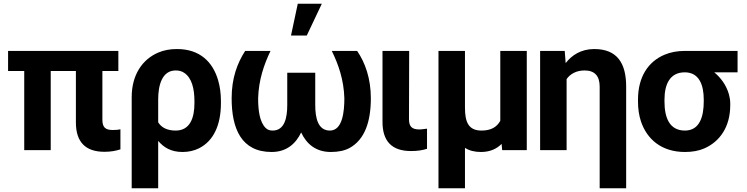

<svg xmlns="http://www.w3.org/2000/svg" viewBox="-20 -799 3974 1022"><path d="M23 -421H109V0H250V-421H384V-147C384 -44 434 9 536 9C570 9 596 4 621 -4V-111C610 -108 595 -107 580 -107C540 -107 525 -122 525 -162V-421H610V-528H23Z M681 203H822V-49C852 -14 890 10 952 10C985 10 1014 3 1040 -10C1117 -49 1156 -134 1156 -250V-260C1156 -301 1151 -338 1141 -372C1113 -468 1045 -538 922 -538C885 -538 852 -532 822 -519C738 -483 681 -401 681 -282ZM822 -148V-270C822 -344 842 -424 915 -424C933 -424 948 -420 961 -411C1001 -384 1015 -327 1015 -260V-250C1015 -172 992 -104 915 -104C870 -104 839 -120 822 -148Z M1213 -276C1213 -115 1264 10 1426 10C1506 10 1555 -35 1583 -94C1611 -34 1660 10 1741 10C1781 10 1815 3 1842 -12C1922 -57 1954 -152 1954 -276C1954 -381 1924 -465 1881 -528H1746C1782 -455 1810 -374 1813 -276C1813 -207 1804 -104 1736 -104C1672 -104 1658 -172 1658 -240V-412H1509V-240C1509 -172 1495 -104 1431 -104C1416 -104 1404 -108 1394 -118C1362 -150 1354 -211 1354 -276C1357 -374 1385 -455 1420 -528H1285C1243 -463 1213 -383 1213 -276ZM1529 -610H1613L1693 -779H1565Z M2016 -150C2016 -47 2066 5 2168 5C2202 5 2228 1 2253 -7V-114L2235 -112C2228 -111 2221 -110 2212 -110C2173 -110 2157 -125 2157 -165L2158 -528H2016Z M2314 203H2455V-12C2478 3 2507 10 2540 10C2589 10 2624 -7 2650 -33L2653 0H2784V-528H2643V-156C2625 -123 2594 -104 2543 -104C2472 -104 2455 -152 2455 -226V-528H2314Z M2855 0H2996V-378C3015 -405 3047 -424 3092 -424C3146 -424 3172 -394 3172 -338V203H3313V-338C3313 -463 3265 -538 3143 -538C3073 -538 3023 -505 2991 -463L2986 -528H2855Z M3376 -259C3376 -220 3381 -185 3392 -152C3424 -58 3501 10 3626 10C3665 10 3699 4 3729 -9C3811 -45 3867 -123 3867 -239V-249C3867 -266 3864 -282 3860 -297C3846 -346 3817 -385 3782 -414H3906V-528H3625C3585 -528 3549 -521 3518 -508C3431 -472 3376 -390 3376 -269ZM3517 -259V-269C3517 -349 3545 -414 3625 -414C3702 -414 3726 -346 3726 -269V-259C3726 -180 3705 -104 3626 -104C3542 -104 3517 -175 3517 -259Z"/></svg>

Font: Asimov Pro
Style: Bd
Weight: 700
Designer: Google
Version: Version 2.000980; 2014